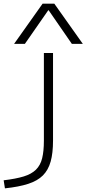

<svg xmlns="http://www.w3.org/2000/svg" viewBox="-109 -810 473 1050"><path d="M-89 176Q-22 168 20.5 155Q63 142 87.5 118Q112 94 121.5 55.5Q131 17 131 -41V-520H181V-41Q181 27 168 73.5Q155 120 125.5 149.5Q96 179 45 195.5Q-6 212 -82 220ZM-32 -570 124 -790H188L344 -570H284L157 -754H155L27 -570Z"/></svg>

Font: M PLUS 1 Light
Style: Regular
Weight: 300
Designer: Coji Morishita
Foundry: UNDERFOREST DESIGN
Version: Version 1.001